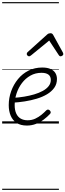

<svg xmlns="http://www.w3.org/2000/svg" viewBox="-20 -1145 607 1780"><path d="M229 19Q171 19 134 -5.5Q97 -30 79 -72.5Q61 -115 61 -170Q61 -237 83.5 -299.5Q106 -362 147 -412Q188 -462 245 -490.5Q302 -519 372 -519Q419 -519 449.5 -505Q480 -491 494 -467Q508 -443 508 -413Q508 -366 483 -331Q458 -296 416 -271Q374 -246 320.5 -230Q267 -214 209.5 -205Q152 -196 97 -193L107 -238Q155 -241 204 -249Q253 -257 297 -270Q341 -283 376 -302Q411 -321 431 -346.5Q451 -372 451 -404Q451 -437 429 -453.5Q407 -470 365 -470Q308 -470 262 -444Q216 -418 183.5 -375Q151 -332 133.5 -279Q116 -226 116 -171Q116 -124 130.5 -92.5Q145 -61 172 -45.5Q199 -30 236 -30Q275 -30 307 -45Q339 -60 364.5 -81Q390 -102 409 -122Q418 -130 426 -129Q434 -128 441 -122Q448 -115 450 -106.5Q452 -98 444 -89Q419 -62 386 -37Q353 -12 313.5 3.5Q274 19 229 19ZM250 -623Q241 -623 234.5 -630Q228 -637 228 -645Q228 -650 230 -654Q232 -658 236 -662L417 -825Q425 -832 432.5 -834.5Q440 -837 448 -837Q455 -837 461 -834Q467 -831 472 -823L562 -660Q564 -655 565.5 -651Q567 -647 567 -644Q567 -635 558 -629Q549 -623 542 -623Q536 -623 532 -626Q528 -629 525 -634L436 -769L271 -634Q264 -629 259.5 -626Q255 -623 250 -623ZM0 605H526V615H0ZM0 -20H526V0H0ZM0 -505H526V-500H0ZM0 -1125H526V-1115H0Z"/></svg>

Font: Playwrite CU Guides
Style: Regular
Weight: 400
Designer: Veronika Burian, José Scaglione
Foundry: TypeTogether
Version: Version 1.003